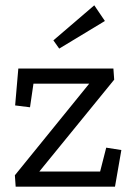

<svg xmlns="http://www.w3.org/2000/svg" viewBox="-20 -703 504 723"><path d="M375 -624 203 -520 181 -551 335 -683ZM413 0H39L36 -43L316 -388H106L93 -299L37 -306L49 -445H407L410 -403L128 -57H357L380 -147L437 -138Z"/></svg>

Font: Zilla Slab
Style: Regular
Weight: 400
Designer: Typotheque.com
Foundry: Typotheque type foundry
Version: Version 1.1; 2017; ttfautohint (v1.6)